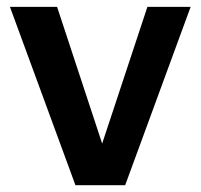

<svg xmlns="http://www.w3.org/2000/svg" viewBox="-20 -544 590 564"><path d="M201.6 0 9.2 -523.8H147.7L280.1 -122.3L413 -523.8H540L347.7 0Z"/></svg>

Font: Raleway Thin
Style: Regular
Weight: 100
Designer: Matt McInerney, Pablo Impallari, Rodrigo Fuenzalida
Foundry: Matt McInerney, Pablo Impallari, Rodrigo Fuenzalida
Version: Version 4.026